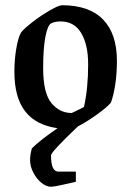

<svg xmlns="http://www.w3.org/2000/svg" viewBox="-20 -483 502 734"><path d="M427 -250Q427 -202 420.5 -159.5Q414 -117 404 -91Q392 -75 351 -45.5Q310 -16 278 0Q175 98 175 111Q175 173 203 173H270V212Q253 216 219 223.5Q185 231 176 231Q157 231 138.5 216Q120 201 107.5 177Q95 153 95 130Q95 107 102 84Q133 53 200 7Q118 -4 76.5 -57Q35 -110 35 -209Q35 -254 42 -296Q49 -338 60 -358Q71 -373 104 -398.5Q137 -424 171 -443.5Q205 -463 217 -463Q321 -463 374 -408.5Q427 -354 427 -250ZM317 -237Q317 -312 290.5 -356.5Q264 -401 212 -401Q190 -401 176 -394Q162 -387 153.5 -342Q145 -297 145 -223Q145 -127 176.5 -89Q208 -51 254 -51Q260 -53 301 -74Q317 -145 317 -237Z"/></svg>

Font: Grenze Medium
Style: Regular
Weight: 500
Designer: Renata Polastri
Foundry: Omnibus-Type
Version: Version 1.002; ttfautohint (v1.8)